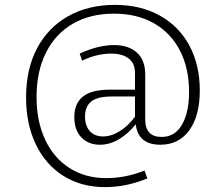

<svg xmlns="http://www.w3.org/2000/svg" viewBox="-20 -661 917 788"><path d="M800 -290Q800 -186 757 -126.5Q714 -67 638 -67Q547 -67 537 -151Q507 -113 469 -90Q431 -67 390 -67Q343 -67 314 -97Q285 -127 285 -181Q285 -236 320 -264.5Q355 -293 432 -293H534V-361Q534 -402 507.5 -421.5Q481 -441 437 -441Q377 -441 317 -412L307 -441Q383 -476 448 -476Q507 -476 541.5 -445.5Q576 -415 576 -355V-171Q576 -99 643 -99Q698 -99 727 -149.5Q756 -200 756 -283Q756 -380 719 -452.5Q682 -525 612.5 -565Q543 -605 448 -605Q351 -605 279.5 -564Q208 -523 169 -445.5Q130 -368 130 -263Q130 -164 165 -88.5Q200 -13 265 28.5Q330 70 416 70Q496 70 573 39L585 71Q499 107 411 107Q314 107 240.5 61Q167 15 127 -68.5Q87 -152 87 -261Q87 -378 132.5 -463.5Q178 -549 260.5 -595Q343 -641 451 -641Q557 -641 636 -597Q715 -553 757.5 -473.5Q800 -394 800 -290ZM534 -182V-265H439Q380 -265 354.5 -244.5Q329 -224 329 -183Q329 -144 349 -122.5Q369 -101 403 -101Q437 -101 472 -123Q507 -145 534 -182Z"/></svg>

Font: Bitter Pro Light
Style: Regular
Weight: 300
Designer: Sol Matas, and Bitter project Authors
Foundry: Sol Matas
Version: Version 1.010